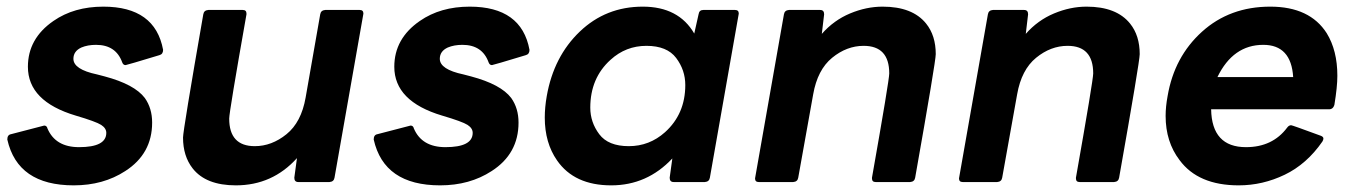

<svg xmlns="http://www.w3.org/2000/svg" viewBox="-20 -548 4074 578"><path d="M202 10Q33 10 2 -128Q2 -142 13 -144L113 -170Q121 -170 123 -161Q147 -105 218 -105Q300 -105 300 -148Q300 -162 284.5 -172Q269 -182 208 -200Q64 -243 64 -347Q64 -432 141 -485Q203 -528 291 -528Q447 -528 471 -398Q471 -385 460 -382Q361 -352 358 -352Q351 -352 348 -360Q329 -413 269 -413Q244 -413 225 -405Q201 -394 201 -371Q201 -339 272 -324L295 -318Q385 -294 416 -253Q438 -222 438 -179Q438 -85 357 -33Q291 10 202 10Z M690 10Q600 10 560 -41Q531 -78 531 -134Q531 -155 592 -505Q594 -517 607 -518H711Q722 -518 722 -507V-505Q670 -211 670 -191Q670 -108 747 -108Q798 -108 842.5 -144Q887 -180 900 -254L944 -505Q946 -517 959 -518H1063Q1074 -518 1074 -507L987 -13Q985 -1 972 0H878Q866 0 866 -13L874 -72Q800 10 690 10Z M1305 10Q1136 10 1105 -128Q1105 -142 1116 -144L1216 -170Q1224 -170 1226 -161Q1250 -105 1321 -105Q1403 -105 1403 -148Q1403 -162 1387.5 -172Q1372 -182 1311 -200Q1167 -243 1167 -347Q1167 -432 1244 -485Q1306 -528 1394 -528Q1550 -528 1574 -398Q1574 -385 1563 -382Q1464 -352 1461 -352Q1454 -352 1451 -360Q1432 -413 1372 -413Q1347 -413 1328 -405Q1304 -394 1304 -371Q1304 -339 1375 -324L1398 -318Q1488 -294 1519 -253Q1541 -222 1541 -179Q1541 -85 1460 -33Q1394 10 1305 10Z M1820 10Q1709 10 1657 -65Q1620 -118 1620 -194Q1620 -225 1626 -259Q1647 -378 1725.5 -453Q1804 -528 1915 -528Q2023 -528 2070 -447L2083 -505Q2085 -518 2097 -518H2193Q2204 -518 2204 -507L2117 -13Q2115 -1 2102 0H2008Q1996 0 1996 -13L2004 -71Q1928 10 1820 10ZM1873 -108Q1935 -108 1982 -150Q2043 -205 2043 -292Q2043 -337 2015.5 -373.5Q1988 -410 1926 -410Q1864 -410 1818 -368Q1757 -313 1757 -224Q1757 -180 1784 -144Q1811 -108 1873 -108Z M2720 0H2616Q2605 0 2605 -11V-13Q2657 -307 2657 -327Q2657 -410 2580 -410Q2529 -410 2485 -374Q2441 -338 2428 -264L2383 -13Q2381 -1 2368 0H2264Q2253 0 2253 -11L2340 -505Q2342 -517 2355 -518H2449Q2461 -518 2461 -505L2454 -446Q2490 -487 2539 -507.5Q2588 -528 2637 -528Q2727 -528 2768 -477Q2797 -441 2797 -385Q2797 -363 2735 -13Q2733 -1 2720 0Z M3334 0H3230Q3219 0 3219 -11V-13Q3271 -307 3271 -327Q3271 -410 3194 -410Q3143 -410 3099 -374Q3055 -338 3042 -264L2997 -13Q2995 -1 2982 0H2878Q2867 0 2867 -11L2954 -505Q2956 -517 2969 -518H3063Q3075 -518 3075 -505L3068 -446Q3104 -487 3153 -507.5Q3202 -528 3251 -528Q3341 -528 3382 -477Q3411 -441 3411 -385Q3411 -363 3349 -13Q3347 -1 3334 0Z M3709 10Q3587 10 3531 -66Q3489 -121 3489 -199Q3489 -227 3495 -259Q3515 -377 3598.5 -452.5Q3682 -528 3804 -528Q3923 -528 3974 -448Q4006 -396 4006 -320Q4006 -286 3997 -232Q3993 -219 3981 -219H3626Q3628 -105 3731 -105Q3811 -105 3855 -164Q3860 -171 3867 -171Q3870 -171 3957 -139Q3964 -136 3964 -131Q3964 -127 3961 -122Q3914 -54 3847.5 -22Q3781 10 3709 10ZM3873 -316Q3867 -413 3783 -413Q3692 -413 3645 -316Z"/></svg>

Font: YamahaIndonesia935. App
Style: Bold Italic
Weight: 700
Italic angle: -10°
Designer: Dalton Maag Ltd
Foundry: Dalton Maag Ltd
Version: Version 1.002; January 01, 2024; Regular/Italic